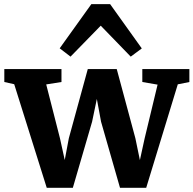

<svg xmlns="http://www.w3.org/2000/svg" viewBox="-22 -884 919 912"><path d="M-1.5 -494.5V-556H270V-494.5L197.5 -483L263 -226.5L285.5 -124L305 -227.5L395 -556H532.5L621 -227.5L642.5 -123.5L665 -226.5L726.5 -482L654 -494.5V-556H877.5V-494.5L822.5 -483.5L672.5 8H548L458 -306L438 -414L415.5 -306L324 8H200L45.5 -484ZM313 -615 261.5 -654.5 412 -864.5H501L651.5 -654L599 -615L456.5 -762Z"/></svg>

Font: Merriweather Light 18pt ExtraBold
Style: Regular
Weight: 800
Version: Version 2.100